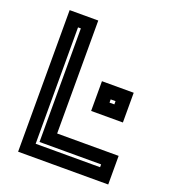

<svg xmlns="http://www.w3.org/2000/svg" viewBox="-129 -796 793 892"><g transform="rotate(20 267.5 -350.0)"><path d="M62.5 0V-700H204V-141.5H508V0ZM126.5 -62.5H445V-76.5H140.5V-638H126.5ZM316.5 -294V-441H473.5V-294ZM383.5 -359.5H407.5V-375.5H383.5Z"/></g></svg>

Font: Tourney Thin
Style: Regular
Weight: 100
Designer: Tyler Finck
Foundry: Etcetera Type Co
Version: Version 1.015